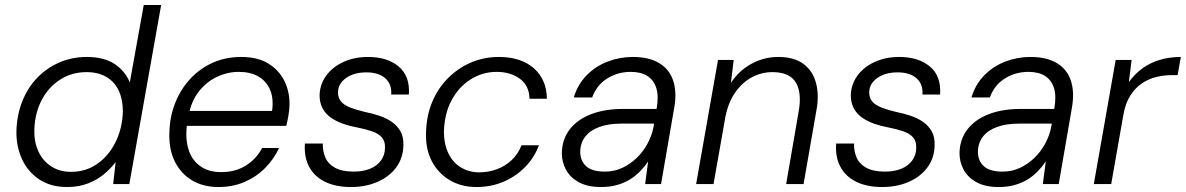

<svg xmlns="http://www.w3.org/2000/svg" viewBox="-20 -740 4768 772"><path d="M249 12Q184 12 138 -18.5Q92 -49 68.5 -100Q45 -151 46 -213Q48 -278 69.5 -332.5Q91 -387 129.5 -427Q168 -467 219 -489Q270 -511 329 -511Q397 -511 439.5 -483.5Q482 -456 502 -409L558 -720H628L500 0H435L445 -88Q425 -62 398 -39.5Q371 -17 334 -2.5Q297 12 249 12ZM265 -49Q325 -49 371 -81Q417 -113 444.5 -168.5Q472 -224 474 -291Q474 -340 457.5 -375.5Q441 -411 408 -430.5Q375 -450 328 -450Q269 -450 222 -420Q175 -390 147.5 -337.5Q120 -285 118 -217Q117 -169 134.5 -131Q152 -93 186 -71Q220 -49 265 -49Z M858 12Q797 12 752 -15Q707 -42 683 -90.5Q659 -139 661 -204Q662 -269 684 -325Q706 -381 745 -423Q784 -465 836 -488Q888 -511 950 -511Q1016 -511 1059 -484.5Q1102 -458 1123.5 -414.5Q1145 -371 1144 -319Q1144 -301 1140 -277Q1136 -253 1131 -234H717L727 -294H1074Q1081 -345 1065.5 -380Q1050 -415 1018 -433Q986 -451 940 -451Q895 -451 852.5 -431Q810 -411 779.5 -372Q749 -333 738 -275L733 -248Q724 -189 736.5 -144Q749 -99 783 -73.5Q817 -48 869 -48Q926 -48 968 -74Q1010 -100 1034 -145H1102Q1082 -101 1046.5 -65Q1011 -29 963.5 -8.5Q916 12 858 12Z M1391 12Q1330 12 1287 -9Q1244 -30 1223 -69.5Q1202 -109 1206 -163H1278Q1277 -133 1288 -107Q1299 -81 1327 -65.5Q1355 -50 1402 -50Q1440 -50 1468 -61.5Q1496 -73 1512 -95Q1528 -117 1528 -146Q1529 -172 1515.5 -187.5Q1502 -203 1476 -212Q1450 -221 1414 -228Q1386 -233 1359 -242.5Q1332 -252 1310.5 -267Q1289 -282 1277 -304.5Q1265 -327 1265 -357Q1266 -400 1291 -435Q1316 -470 1360 -490.5Q1404 -511 1460 -511Q1537 -511 1583 -472.5Q1629 -434 1624 -360H1553Q1556 -401 1529.5 -425Q1503 -449 1453 -449Q1403 -449 1371 -426Q1339 -403 1339 -368Q1339 -346 1351.5 -331.5Q1364 -317 1388.5 -307.5Q1413 -298 1447 -290Q1477 -284 1505.5 -274.5Q1534 -265 1556 -249.5Q1578 -234 1590.5 -211.5Q1603 -189 1602 -156Q1601 -105 1573.5 -67.5Q1546 -30 1498.5 -9Q1451 12 1391 12Z M1896 12Q1835 12 1788.5 -15.5Q1742 -43 1716.5 -91.5Q1691 -140 1693 -204Q1694 -272 1717 -328Q1740 -384 1780.5 -425Q1821 -466 1873.5 -488.5Q1926 -511 1986 -511Q2075 -511 2126.5 -465.5Q2178 -420 2179 -343H2109Q2108 -396 2070 -423.5Q2032 -451 1977 -451Q1920 -451 1872 -420.5Q1824 -390 1795.5 -336.5Q1767 -283 1765 -211Q1765 -172 1775.5 -141.5Q1786 -111 1805 -90Q1824 -69 1850.5 -58Q1877 -47 1906 -47Q1943 -47 1976.5 -59Q2010 -71 2036.5 -95.5Q2063 -120 2077 -156H2147Q2129 -107 2092 -69Q2055 -31 2005 -9.5Q1955 12 1896 12Z M2397 12Q2342 12 2307 -7.5Q2272 -27 2255.5 -58Q2239 -89 2239 -124Q2240 -180 2271 -220Q2302 -260 2357 -281Q2412 -302 2485 -302H2620Q2629 -353 2619 -385.5Q2609 -418 2583 -434.5Q2557 -451 2516 -451Q2464 -451 2421.5 -424.5Q2379 -398 2361 -348H2287Q2303 -401 2339 -437.5Q2375 -474 2423.5 -492.5Q2472 -511 2524 -511Q2590 -511 2631 -486Q2672 -461 2687 -415Q2702 -369 2691 -307L2638 0H2574L2586 -91Q2572 -70 2553.5 -51Q2535 -32 2512 -18Q2489 -4 2460.5 4Q2432 12 2397 12ZM2412 -50Q2450 -50 2482 -65Q2514 -80 2540 -105Q2566 -130 2583 -161.5Q2600 -193 2607 -226L2610 -243H2479Q2427 -243 2390 -229.5Q2353 -216 2333.5 -191Q2314 -166 2313 -131Q2313 -93 2337 -71.5Q2361 -50 2412 -50Z M2779 0 2867 -499H2930L2919 -407Q2951 -456 3001.5 -483.5Q3052 -511 3109 -511Q3173 -511 3210.5 -483Q3248 -455 3261 -406.5Q3274 -358 3263 -298L3211 0H3141L3191 -290Q3205 -366 3180 -408Q3155 -450 3086 -450Q3042 -450 3003.5 -429.5Q2965 -409 2937 -369.5Q2909 -330 2897 -272L2849 0Z M3527 12Q3466 12 3423 -9Q3380 -30 3359 -69.5Q3338 -109 3342 -163H3414Q3413 -133 3424 -107Q3435 -81 3463 -65.5Q3491 -50 3538 -50Q3576 -50 3604 -61.5Q3632 -73 3648 -95Q3664 -117 3664 -146Q3665 -172 3651.5 -187.5Q3638 -203 3612 -212Q3586 -221 3550 -228Q3522 -233 3495 -242.5Q3468 -252 3446.5 -267Q3425 -282 3413 -304.5Q3401 -327 3401 -357Q3402 -400 3427 -435Q3452 -470 3496 -490.5Q3540 -511 3596 -511Q3673 -511 3719 -472.5Q3765 -434 3760 -360H3689Q3692 -401 3665.5 -425Q3639 -449 3589 -449Q3539 -449 3507 -426Q3475 -403 3475 -368Q3475 -346 3487.5 -331.5Q3500 -317 3524.5 -307.5Q3549 -298 3583 -290Q3613 -284 3641.5 -274.5Q3670 -265 3692 -249.5Q3714 -234 3726.5 -211.5Q3739 -189 3738 -156Q3737 -105 3709.5 -67.5Q3682 -30 3634.5 -9Q3587 12 3527 12Z M3996 12Q3941 12 3906 -7.5Q3871 -27 3854.5 -58Q3838 -89 3838 -124Q3839 -180 3870 -220Q3901 -260 3956 -281Q4011 -302 4084 -302H4219Q4228 -353 4218 -385.5Q4208 -418 4182 -434.5Q4156 -451 4115 -451Q4063 -451 4020.5 -424.5Q3978 -398 3960 -348H3886Q3902 -401 3938 -437.5Q3974 -474 4022.5 -492.5Q4071 -511 4123 -511Q4189 -511 4230 -486Q4271 -461 4286 -415Q4301 -369 4290 -307L4237 0H4173L4185 -91Q4171 -70 4152.5 -51Q4134 -32 4111 -18Q4088 -4 4059.5 4Q4031 12 3996 12ZM4011 -50Q4049 -50 4081 -65Q4113 -80 4139 -105Q4165 -130 4182 -161.5Q4199 -193 4206 -226L4209 -243H4078Q4026 -243 3989 -229.5Q3952 -216 3932.5 -191Q3913 -166 3912 -131Q3912 -93 3936 -71.5Q3960 -50 4011 -50Z M4378 0 4466 -499H4530L4519 -410Q4542 -442 4572.5 -464.5Q4603 -487 4642.5 -499Q4682 -511 4728 -511L4715 -438H4693Q4659 -438 4627.5 -430Q4596 -422 4569.5 -403.5Q4543 -385 4524 -354.5Q4505 -324 4497 -279L4448 0Z"/></svg>

Font: DM Sans 20pt Light
Style: Italic
Weight: 300
Italic angle: -10°
Version: Version 4.004;gftools[0.9.30]